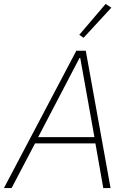

<svg xmlns="http://www.w3.org/2000/svg" viewBox="-36 -956 657 976"><path d="M489 0 449 -227H142L23 0H-16L352 -698H400L526 0ZM372 -661H368L158 -259H444ZM389 -764 367 -779 501 -936 530 -917Z"/></svg>

Font: IBM Plex Sans ExtLt
Style: Italic
Weight: 200
Italic angle: -11°
Designer: Mike Abbink, Paul van der Laan, Pieter van Rosmalen
Foundry: Bold Monday
Version: Version 3.005